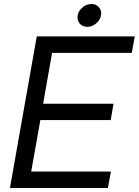

<svg xmlns="http://www.w3.org/2000/svg" viewBox="-20 -946 698 966"><path d="M523 0H30L165 -763H658L643 -680H242L197 -424H551L537 -342H183L137 -83H538ZM370 -859Q370 -886 392 -906Q414 -926 441 -926Q462 -926 475.5 -912Q489 -898 489 -878Q489 -852 467.5 -831.5Q446 -811 420 -811Q398 -811 384 -824.5Q370 -838 370 -859Z"/></svg>

Font: Open Sauce One
Style: Italic
Weight: 400
Italic angle: -10°
Designer: Alfredo Marco Pradil
Foundry: Creative Sauce Fz LLC
Version: Version 1.477